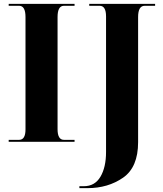

<svg xmlns="http://www.w3.org/2000/svg" viewBox="-20 -734 844 994"><path d="M25 0H366V-10H311Q278 -10 278 -65V-646Q278 -704 311 -704H366V-714H25V-704H79Q112 -704 112 -646V-64Q112 -10 79 -10H25ZM391 240H433Q539 240 617 186Q695 132 695 2V-646Q695 -704 729 -704H783V-714H442V-704H496Q529 -704 529 -649V53Q529 132 500 181Q471 230 414 230H391Z"/></svg>

Font: Noto Serif Display SemiCondensed Extra
Style: Regular
Weight: 800
Width: 4
Designer: Monotype Design Team
Foundry: Monotype Imaging Inc.
Version: Version 1.900